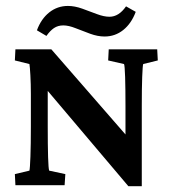

<svg xmlns="http://www.w3.org/2000/svg" viewBox="-20 -627 584 650"><path d="M404.8 -138.7V-268.6Q404.8 -327.1 403.6 -366.2Q402.3 -405.3 399.9 -410.2L346.2 -422.4L348.1 -460H512.2L514.2 -422.4L464.8 -410.2Q462.9 -405.3 461.4 -366.5Q460 -327.6 460 -268.6V-113.3Q460 -78.6 460 -51Q460 -23.4 460 3.4H414.6L103.5 -364.3L141.6 -364.7V-199.2Q141.6 -134.3 142.8 -95.2Q144 -56.2 146.5 -49.3L201.2 -37.6L198.7 0H32.2L30.3 -37.6L79.6 -49.3Q81.5 -56.2 83 -96.9Q84.5 -137.7 84.5 -199.2V-308.6Q84.5 -342.8 82.8 -372.8Q81.1 -402.8 79.6 -410.2L30.3 -422.4L32.2 -460H153.8L433.6 -138.7ZM406.7 -605.5 439.5 -586.9Q424.8 -547.4 397.2 -525.4Q369.6 -503.4 334 -503.4Q311 -503.4 285.4 -512.7Q259.8 -522 236.1 -531.5Q212.4 -541 194.3 -541Q176.3 -541 162.8 -532Q149.4 -522.9 137.2 -505.4L105 -524.4Q119.1 -563 146.7 -585Q174.3 -606.9 210 -606.9Q232.9 -606.9 258.5 -597.7Q284.2 -588.4 308.1 -579.3Q332 -570.3 350.6 -570.3Q382.3 -570.3 406.7 -605.5Z"/></svg>

Font: Lateef SemiBold
Style: Regular
Weight: 600
Designer: SIL International
Foundry: SIL International
Version: Version 4.200